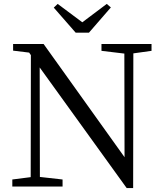

<svg xmlns="http://www.w3.org/2000/svg" viewBox="-20 -954 838 982"><path d="M435 -787H367L255 -915L275 -934L401 -840L526 -934L547 -916ZM755 -729V-694L662 -681L661 8H628L183 -609L184 -49L300 -36V0H43V-36L137 -48L138 -672L129 -685L47 -695V-729H203L617 -150L616 -680L499 -694V-729Z"/></svg>

Font: Shippori Mincho TTF
Style: Regular
Weight: 400
Version: Version 2.100